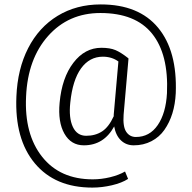

<svg xmlns="http://www.w3.org/2000/svg" viewBox="-20 -622 862 863"><path d="M442.4 -367.2Q382.3 -367.2 344.2 -314.5Q306.2 -261.7 295.9 -160.6Q288.6 -91.8 307.4 -51.8Q326.2 -11.7 367.4 -11.7Q408.7 -11.7 439 -31.5Q469.2 -51.3 491.2 -99.6V-106.4L512.2 -345.7Q482.4 -367.2 442.4 -367.2ZM432.6 -602.1H433.1Q604 -602.1 690.7 -497.3Q777.3 -392.6 770 -203.1Q765.1 -104 718.8 -38.1Q696.3 -5.9 660.6 12.7Q625 31.2 581.1 31.2Q546.9 31.2 523.7 9Q500.5 -13.2 493.2 -53.7Q446.8 31.2 356.9 31.2Q299.3 31.2 269.5 -21.2Q239.7 -73.7 248 -160.6Q258.3 -272.5 309.8 -339.8Q361.3 -407.2 435.5 -407.2Q474.6 -407.2 499.3 -396.7Q523.9 -386.2 557.1 -359.9L556.6 -358.9H557.6L535.6 -106.4Q531.7 -52.7 547.4 -29.5Q563 -6.3 590.8 -6.3Q652.3 -6.3 689 -59.8Q725.6 -113.3 730.5 -203.1Q738.3 -377.9 663.6 -470.7Q588.9 -563.5 431.2 -563.5Q288.1 -563.5 196.3 -460.4Q104.5 -357.4 97.2 -188Q88.9 -19 169.2 82.5Q249.5 184.1 397 184.1Q435.5 184.1 474.9 174.6Q514.2 165 542 148.9L555.7 182.1Q527.8 200.2 483.2 210.7Q438.5 221.2 395 221.2Q227.5 221.2 136.5 112.1Q45.4 2.9 53.7 -188Q58.6 -312 106.7 -405.8Q154.8 -499.5 239 -550.8Q323.2 -602.1 432.6 -602.1Z"/></svg>

Font: Yantramanav Light
Style: Regular
Weight: 300
Version: Version 1.001;PS 1.0;hotconv 1.0.72;makeotf.lib2.5.5900; ttf